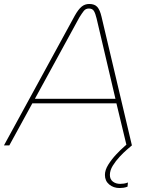

<svg xmlns="http://www.w3.org/2000/svg" viewBox="-55 -733 730 968"><path d="M548 215Q517 215 495.5 197Q474 179 474 149Q474 124 491 97Q508 70 530.5 46Q553 22 571.5 6Q590 -10 593 -13L610 0Q603 6 585.5 21Q568 36 548 57.5Q528 79 513.5 102.5Q499 126 499 149Q499 171 514 182.5Q529 194 551 194Q560 194 570 192.5Q580 191 590 187L588 208Q578 212 568 213.5Q558 215 548 215ZM-35 0 322 -654Q340 -686 356.5 -699.5Q373 -713 395 -713Q422 -713 435.5 -698Q449 -683 457 -648L610 0H583L532 -212H108L-8 0ZM121 -235H527L432 -640Q426 -665 418.5 -677.5Q411 -690 393 -690Q377 -690 367.5 -678Q358 -666 345 -645Z"/></svg>

Font: MuseoModerno Thin Thin
Style: Italic
Weight: 250
Italic angle: -9°
Version: Version 1.003